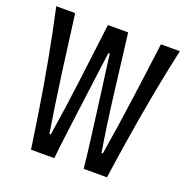

<svg xmlns="http://www.w3.org/2000/svg" viewBox="-121 -785 876 898"><g transform="rotate(20 316.5 -335.5)"><path d="M313 -548.3Q307.1 -505.4 300.5 -454.8Q293.9 -404.3 287.1 -351.8Q280.3 -299.3 273.4 -247.3Q266.6 -195.3 260.7 -148.7Q254.9 -102.1 250.2 -63.7Q245.6 -25.4 243.2 0H127.4Q122.1 -36.6 115 -84Q107.9 -131.3 99.4 -186.3Q90.8 -241.2 80.6 -301.5Q70.3 -361.8 58.8 -424.1Q47.4 -486.3 34.7 -548.8Q22 -611.3 8.8 -670.9H103Q121.6 -524.4 140.9 -382.6Q160.2 -240.7 183.1 -98.6H189.9Q201.2 -169.4 211.2 -240.2Q221.2 -311 230.2 -382.6Q239.3 -454.1 248 -526.1Q256.8 -598.1 266.1 -670.9H366.7Q384.8 -524.9 402.1 -382.3Q419.4 -239.7 442.4 -98.6H449.2Q472.2 -240.7 491.7 -382.6Q511.2 -524.4 529.8 -670.9H624Q610.8 -611.3 598.1 -548.8Q585.4 -486.3 574 -424.1Q562.5 -361.8 552.2 -301.5Q542 -241.2 533.4 -186.3Q524.9 -131.3 517.6 -84Q510.3 -36.6 505.4 0H389.6Q387.2 -25.4 382.6 -63.7Q377.9 -102.1 372.1 -148.7Q366.2 -195.3 359.4 -247.3Q352.5 -299.3 345.7 -351.8Q338.9 -404.3 332 -454.8Q325.2 -505.4 319.8 -548.3Z"/></g></svg>

Font: Crushed
Style: Regular
Weight: 400
Width: 3
Designer: Astigmatic (AOETI)
Foundry: Astigmatic (AOETI)
Version: Version 001.000